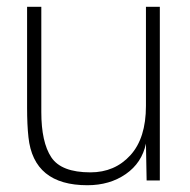

<svg xmlns="http://www.w3.org/2000/svg" viewBox="-20 -533 562 567"><path d="M238 14Q79 14 64 -128Q60 -164 60 -215V-513H102V-202Q102 -113 131.5 -68.5Q161 -24 247 -24Q319 -24 365 -74.5Q411 -125 411 -220V-513H452V0H413L411 -109Q399 -52 351.5 -19Q304 14 238 14Z"/></svg>

Font: Nacelle UltraLight
Style: Regular
Weight: 200
Designer: Sora Sagano
Foundry: Sora Sagano
Version: Version 1.000;FEAKit 1.0